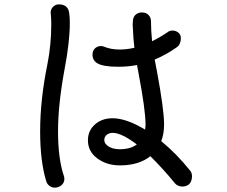

<svg xmlns="http://www.w3.org/2000/svg" viewBox="-20 -812 1040 880"><path d="M297 -753Q300 -734 300 -707Q300 -621 276 -495Q246 -333 246 -210Q246 -86 272 -8Q275 -1 275 8Q275 22 266.5 32Q258 42 245 46Q240 48 230 48Q218 48 207 40Q196 32 192 19Q164 -72 164 -210Q164 -354 197 -516Q215 -606 215 -703Q215 -722 213 -746Q212 -750 212 -757Q214 -773 225 -782.5Q236 -792 249 -792Q292 -792 297 -753ZM860 -4Q860 7 856.5 17Q853 27 846 33Q840 38 832 40.5Q824 43 817 43Q793 43 780 26Q728 -38 669 -96Q616 -54 530 -54Q469 -54 426 -86Q383 -118 383 -169Q383 -213 415 -241.5Q447 -270 496 -270Q559 -270 645 -218Q647 -232 647 -242Q647 -308 615 -476L608 -514Q567 -506 522 -506Q454 -506 428 -521Q404 -534 404 -562Q404 -579 414.5 -589.5Q425 -600 441 -601Q452 -601 457 -598Q488 -585 529 -585Q561 -585 596 -593Q591 -633 589 -683Q587 -700 589 -715Q590 -735 602 -745Q614 -755 630 -755Q649 -755 660.5 -743.5Q672 -732 672 -714Q672 -675 677 -623Q712 -640 749 -665Q757 -672 770 -672Q786 -672 797.5 -662.5Q809 -653 809 -637Q809 -624 804.5 -613Q800 -602 791 -596Q744 -562 689 -539L699 -487Q732 -310 732 -242Q732 -198 719 -165Q789 -108 853 -28Q860 -18 860 -4ZM607 -150Q537 -203 497 -203Q480 -203 469 -194Q458 -185 458 -170Q458 -153 478 -140.5Q498 -128 529 -128Q578 -128 607 -150Z"/></svg>

Font: Tsukimi Rounded Medium
Style: Regular
Weight: 500
Designer: Takashi Funayama
Foundry: Takashi Funayama
Version: Version 1.032; ttfautohint (v1.8.3)